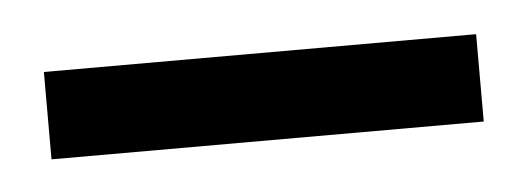

<svg xmlns="http://www.w3.org/2000/svg" viewBox="-24 -709 348 127"><g transform="rotate(-5 150.5 -645.0)"><path d="M7 -616V-674H294V-616Z"/></g></svg>

Font: Aleo
Style: Regular
Weight: 400
Designer: Alessio Laiso
Foundry: Alessio Laiso
Version: Version 2.001; ttfautohint (v1.8.4.7-5d5b);gftools[0.9.29]